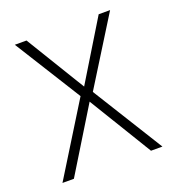

<svg xmlns="http://www.w3.org/2000/svg" viewBox="-103 -612 635 695"><g transform="rotate(-20 214.5 -264.5)"><path d="M190 -273 21 0H65L214 -243L362 0H406L237 -272L397 -529H353L214 -301L75 -529H30Z"/></g></svg>

Font: Noto Sans Lao SemiCondensed ExtraLight
Style: Regular
Weight: 200
Width: 4
Designer: Monotype Design Team
Foundry: Monotype Imaging Inc.
Version: Version 2.003